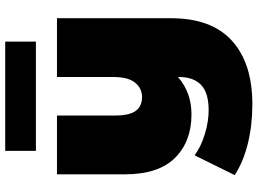

<svg xmlns="http://www.w3.org/2000/svg" viewBox="-146 -640 990 738"><g transform="rotate(-90 349.0 -271.0)"><path d="M648 -547V-109Q648 47 561.5 125.5Q475 204 317 204Q236 204 165.5 186.5Q95 169 45 136L121 -18Q153 6 201.5 21Q250 36 294 36Q361 36 391.5 7Q422 -22 422 -78V-82Q363 -30 278 -30Q174 -30 111 -93.5Q48 -157 48 -285V-547H274V-324Q274 -268 292 -244Q310 -220 345 -220Q378 -220 400 -246.5Q422 -273 422 -330V-547ZM138 -746H558V-628H138Z"/></g></svg>

Font: Montserrat Alternates Black
Style: Regular
Weight: 900
Designer: Julieta Ulanovsky
Foundry: Julieta Ulanovsky
Version: Version 7.200